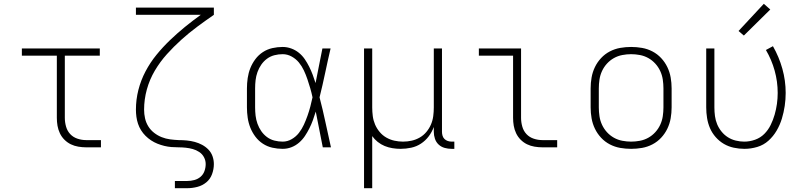

<svg xmlns="http://www.w3.org/2000/svg" viewBox="-20 -775 4240 1010"><path d="M433 0Q413 0 392 -3.5Q371 -7 352.5 -16Q334 -25 319 -40Q304 -55 295 -74Q286 -93 282.5 -113.5Q279 -134 279 -155V-482H95V-520H505V-482H321V-155Q321 -132 327.5 -109Q334 -86 349.5 -69.5Q365 -53 387.5 -45.5Q410 -38 433 -38H511V0Z M900 215V177H965Q984 177 1002.5 172Q1021 167 1035 155Q1049 143 1055.5 125Q1062 107 1062 88Q1062 69 1053 52Q1044 35 1028 24.5Q1012 14 994 9Q976 4 957 2Q938 0 919 0Q900 0 881.5 -1.5Q863 -3 844.5 -7.5Q826 -12 808.5 -19Q791 -26 775 -36.5Q759 -47 745.5 -60.5Q732 -74 722 -90Q712 -106 706 -124Q700 -142 697.5 -161Q695 -180 695 -198Q695 -251 708 -302Q721 -353 745.5 -399.5Q770 -446 803 -486.5Q836 -527 874 -563.5Q912 -600 952.5 -633Q993 -666 1036 -697H695V-735H1105V-697Q1060 -666 1017 -634Q974 -602 934 -566Q894 -530 858 -490Q822 -450 794.5 -403.5Q767 -357 752.5 -304.5Q738 -252 738 -198Q738 -175 743 -152.5Q748 -130 760 -110.5Q772 -91 790.5 -76.5Q809 -62 830.5 -53.5Q852 -45 874.5 -42Q897 -39 920 -38H922Q942 -38 963 -36Q984 -34 1004.5 -28.5Q1025 -23 1043.5 -13Q1062 -3 1076.5 12Q1091 27 1098 47Q1105 67 1105 88Q1105 115 1095.5 141Q1086 167 1065.5 184Q1045 201 1018.5 208Q992 215 965 215Z M1467 8Q1440 8 1413 2Q1386 -4 1363 -19Q1340 -34 1323.5 -56Q1307 -78 1297 -103Q1287 -128 1283 -155.5Q1279 -183 1279 -210V-310Q1279 -337 1283 -364.5Q1287 -392 1297 -417Q1307 -442 1323.5 -464Q1340 -486 1363 -501Q1386 -516 1413 -522Q1440 -528 1467 -528Q1490 -528 1512 -520Q1534 -512 1552 -497.5Q1570 -483 1583 -464Q1596 -445 1606.5 -424Q1617 -403 1625 -381.5Q1633 -360 1640 -338Q1649 -384 1658 -429.5Q1667 -475 1676 -520H1719Q1704 -456 1690.5 -391.5Q1677 -327 1661 -263Q1678 -198 1692 -132Q1706 -66 1721 0H1678Q1669 -47 1659.5 -94Q1650 -141 1641 -188Q1634 -165 1626 -143Q1618 -121 1607.5 -100Q1597 -79 1584 -59.5Q1571 -40 1553 -24.5Q1535 -9 1513 -0.5Q1491 8 1467 8ZM1467 -30Q1492 -30 1514.5 -43Q1537 -56 1552.5 -76Q1568 -96 1578.5 -119Q1589 -142 1597.5 -166Q1606 -190 1612.5 -214.5Q1619 -239 1624 -263Q1619 -287 1612 -311Q1605 -335 1597 -358.5Q1589 -382 1578.5 -404.5Q1568 -427 1552.5 -446Q1537 -465 1514.5 -477.5Q1492 -490 1467 -490Q1445 -490 1423.5 -484.5Q1402 -479 1384.5 -466Q1367 -453 1354.5 -435Q1342 -417 1334.5 -396Q1327 -375 1324.5 -353.5Q1322 -332 1322 -310V-210Q1322 -188 1324.5 -166.5Q1327 -145 1334.5 -124Q1342 -103 1354.5 -85Q1367 -67 1384.5 -54Q1402 -41 1423.5 -35.5Q1445 -30 1467 -30Z M1895 215V-520H1938V-210Q1938 -187 1941 -164Q1944 -141 1953 -120Q1962 -99 1977 -81Q1992 -63 2012 -51.5Q2032 -40 2054.5 -35Q2077 -30 2100 -30Q2123 -30 2145.5 -35Q2168 -40 2188 -51.5Q2208 -63 2223 -81Q2238 -99 2247 -120Q2256 -141 2259 -164Q2262 -187 2262 -210V-520H2305V-81Q2305 -71 2308 -61Q2311 -51 2318 -44Q2325 -37 2335 -33.5Q2345 -30 2356 -30H2370V8H2356Q2337 8 2319 3Q2301 -2 2287.5 -14.5Q2274 -27 2268 -45Q2262 -63 2262 -81V-107Q2252 -80 2235 -57.5Q2218 -35 2194.5 -19.5Q2171 -4 2143 2Q2115 8 2087 8Q2066 8 2044.5 4.5Q2023 1 2003.5 -7Q1984 -15 1967 -28.5Q1950 -42 1938 -59V215Z M2833 0Q2813 0 2792 -3.5Q2771 -7 2752.5 -16Q2734 -25 2719 -40Q2704 -55 2695 -74Q2686 -93 2682.5 -113.5Q2679 -134 2679 -155V-482H2499V-520H2721V-155Q2721 -132 2727.5 -109Q2734 -86 2749.5 -69.5Q2765 -53 2787.5 -45.5Q2810 -38 2833 -38H2911V0Z M3300 8Q3271 8 3242.5 3Q3214 -2 3188 -15.5Q3162 -29 3142 -50.5Q3122 -72 3109.5 -98Q3097 -124 3092 -152.5Q3087 -181 3087 -210V-310Q3087 -339 3092 -367.5Q3097 -396 3109.5 -422Q3122 -448 3142 -469.5Q3162 -491 3188 -504.5Q3214 -518 3242.5 -523Q3271 -528 3300 -528Q3329 -528 3357.5 -523Q3386 -518 3412 -504.5Q3438 -491 3458 -469.5Q3478 -448 3490.5 -422Q3503 -396 3508 -367.5Q3513 -339 3513 -310V-210Q3513 -181 3508 -152.5Q3503 -124 3490.5 -98Q3478 -72 3458 -50.5Q3438 -29 3412 -15.5Q3386 -2 3357.5 3Q3329 8 3300 8ZM3300 -30Q3323 -30 3346.5 -34.5Q3370 -39 3390.5 -50.5Q3411 -62 3427 -79.5Q3443 -97 3453 -118.5Q3463 -140 3466.5 -163.5Q3470 -187 3470 -210V-310Q3470 -333 3466.5 -356.5Q3463 -380 3453 -401.5Q3443 -423 3427 -440.5Q3411 -458 3390.5 -469.5Q3370 -481 3346.5 -485.5Q3323 -490 3300 -490Q3277 -490 3253.5 -485.5Q3230 -481 3209.5 -469.5Q3189 -458 3173 -440.5Q3157 -423 3147 -401.5Q3137 -380 3133.5 -356.5Q3130 -333 3130 -310V-210Q3130 -187 3133.5 -163.5Q3137 -140 3147 -118.5Q3157 -97 3173 -79.5Q3189 -62 3209.5 -50.5Q3230 -39 3253.5 -34.5Q3277 -30 3300 -30Z M3896 8Q3868 8 3840 2Q3812 -4 3788 -18Q3764 -32 3745 -53.5Q3726 -75 3715 -100.5Q3704 -126 3699.5 -154Q3695 -182 3695 -210V-520H3738V-210Q3738 -187 3741 -164.5Q3744 -142 3752.5 -121.5Q3761 -101 3775.5 -83Q3790 -65 3809 -53Q3828 -41 3850.5 -35.5Q3873 -30 3895 -30Q3924 -30 3952 -40Q3980 -50 4000.5 -70.5Q4021 -91 4034 -117.5Q4047 -144 4055 -172Q4063 -200 4067 -228.5Q4071 -257 4071 -286Q4071 -346 4055 -403.5Q4039 -461 4009 -512L4046 -532Q4078 -476 4095.5 -413.5Q4113 -351 4113 -286Q4113 -252 4108 -218Q4103 -184 4093 -151Q4083 -118 4065.5 -88Q4048 -58 4022.5 -35Q3997 -12 3963.5 -2Q3930 8 3896 8ZM3893 -588 3865 -612 3998 -755 4032 -725Z"/></svg>

Font: Iosevka SS04 XLt Ex
Style: Regular
Weight: 200
Width: 7
Monospace: yes
Designer: Belleve Invis
Foundry: Belleve Invis
Version: Version 19.0.0; ttfautohint (v1.8.4)